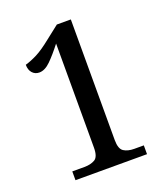

<svg xmlns="http://www.w3.org/2000/svg" viewBox="-133 -811 784 903"><g transform="rotate(-20 259.0 -359.0)"><path d="M89 0V-44H150Q181 -44 202 -56Q223 -68 223 -114V-635Q188 -590 159.5 -562Q131 -534 103 -534Q82 -534 68.5 -549Q55 -564 55 -590Q83 -598 114.5 -614Q146 -630 192 -667L257 -718H327V-114Q327 -70 347 -57Q367 -44 399 -44H447V0Z"/></g></svg>

Font: Noto Serif Bengali SemiCondensed Medium
Style: Regular
Weight: 500
Width: 4
Designer: Juan Bruce, Universal Thirst, Indian Type Foundry and the Monotype Design Team.
Foundry: Monotype Imaging Inc.
Version: Version 2.003; ttfautohint (v1.8.4.7-5d5b)